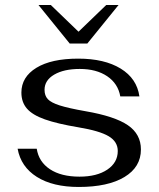

<svg xmlns="http://www.w3.org/2000/svg" viewBox="-20 -733 630 763"><path d="M50 -142H126Q134 -90 178.5 -60.5Q223 -31 296 -31Q365 -31 406.5 -59Q448 -87 448 -133Q448 -170 412 -191.5Q376 -213 292 -227Q208 -241 158.5 -258.5Q109 -276 87 -301.5Q65 -327 65 -365Q65 -427 124.5 -463.5Q184 -500 291 -500Q395 -500 459.5 -460.5Q524 -421 534 -350H458Q449 -401 406 -430Q363 -459 297 -459Q234 -459 195.5 -436.5Q157 -414 157 -376Q157 -353 170 -339Q183 -325 217.5 -314Q252 -303 320 -291Q436 -271 488 -235.5Q540 -200 540 -139Q540 -69 474.5 -29.5Q409 10 293 10Q190 10 126.5 -30Q63 -70 50 -142ZM133 -713H182L292 -607L402 -713H451L327 -560H257Z"/></svg>

Font: Fahkwang
Style: Regular
Weight: 400
Version: Version 1.000; ttfautohint (v1.6)